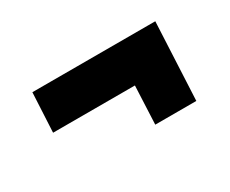

<svg xmlns="http://www.w3.org/2000/svg" viewBox="-56 -556 694 579"><g transform="rotate(-30 291.0 -266.0)"><path d="M353 -131 359 -264H74L81 -401H509L496 -131Z"/></g></svg>

Font: Literata 12pt ExtraBold
Style: Italic
Weight: 800
Italic angle: -2°
Designer: Latin by Veronika Burian and Jose Scaglione. Greek by Irene Vlachou. Cyrillic by Vera Evstafieva
Foundry: TypeTogether
Version: Version 3.002